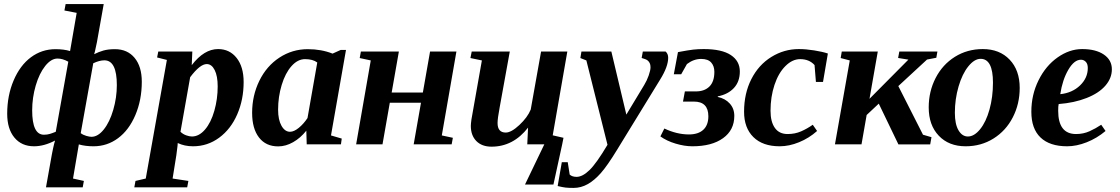

<svg xmlns="http://www.w3.org/2000/svg" viewBox="-20 -714 5543 950"><path d="M432.6 -37.1Q464.4 -37.1 493.4 -73.2Q522.5 -109.4 540.3 -170.2Q558.1 -231 558.1 -293Q558.1 -415.5 496.6 -415.5Q471.7 -415.5 441.4 -400.9L379.4 -55.2Q391.6 -45.9 407.5 -41.5Q423.3 -37.1 432.6 -37.1ZM264.6 -424.3Q232.9 -424.3 203.6 -387.5Q174.3 -350.6 156.7 -290.5Q139.2 -230.5 139.2 -168Q139.2 -47.4 197.3 -47.4Q213.4 -47.4 226.3 -51.3Q239.3 -55.2 255.9 -62L317.9 -408.7Q290 -424.3 264.6 -424.3ZM493.2 -693.8 459.5 -504.9 449.7 -459.5 445.8 -445.8Q467.8 -457 491.5 -463.9Q515.1 -470.7 548.8 -470.7Q610.4 -470.7 646 -427.7Q681.6 -384.8 681.6 -309.6Q681.6 -219.7 649.9 -145Q618.2 -70.3 564.2 -30.3Q510.3 9.8 442.4 9.8Q401.9 9.8 370.1 0.5L341.3 169.4L395 181.2L389.2 212.9H207.5L236.3 51.8Q237.8 44.9 239.5 35.6Q241.2 26.4 243.4 16.8Q245.6 7.3 247.8 -2Q250 -11.2 252.4 -18.6Q198.2 9.8 148.4 9.8Q86.9 9.8 51.3 -33.2Q15.6 -76.2 15.6 -151.4Q15.6 -241.2 47.4 -315.9Q79.1 -390.6 133.1 -430.7Q187 -470.7 254.9 -470.7Q295.9 -470.7 326.7 -461.4L359.4 -650.4L298.8 -662.1L304.7 -693.8Z M1185.5 -308.1Q1185.5 -221.2 1153.8 -148.2Q1122.1 -75.2 1064.5 -32.7Q1006.8 9.8 935.1 9.8Q893.1 9.8 859.4 -6.3L858.4 7.8L852.5 54.2L834 169.4L912.1 181.2L906.2 212.9H644.5L650.4 181.2L701.2 169.4L805.7 -417.5L757.3 -429.7L763.2 -459H931.6L928.7 -391.6Q989.7 -471.2 1059.1 -471.2Q1116.2 -471.2 1150.9 -427.2Q1185.5 -383.3 1185.5 -308.1ZM1057.1 -286.6Q1057.1 -337.9 1042.2 -367.4Q1027.3 -397 1002.9 -397Q969.7 -397 920.9 -332L873 -62Q884.8 -50.3 901.1 -44.4Q917.5 -38.6 929.7 -38.6Q964.8 -38.6 994.4 -73Q1023.9 -107.4 1040.5 -165.8Q1057.1 -224.1 1057.1 -286.6Z M1617.7 -43.9 1670.9 -28.3 1667 0H1497.6L1495.6 -67.4Q1466.8 -31.2 1430.4 -10.5Q1394 10.3 1356.4 10.3Q1295.4 10.3 1261.5 -33.7Q1227.5 -77.6 1227.5 -155.8Q1227.5 -241.2 1263.2 -314.2Q1298.8 -387.2 1362.5 -429Q1426.3 -470.7 1502.9 -470.7Q1570.3 -470.7 1625.5 -448.7L1665.5 -466.8H1691.9ZM1356 -171.4Q1356 -121.1 1372.8 -91.6Q1389.6 -62 1415 -62Q1434.6 -62 1458.5 -81.5Q1482.4 -101.1 1501.5 -129.9L1549.8 -404.8Q1527.8 -421.4 1489.3 -421.4Q1453.1 -421.4 1422.4 -387Q1391.6 -352.5 1373.8 -293.7Q1356 -234.9 1356 -171.4Z M2063 -205.6H1908.7L1872.6 0H1742.2L1814.5 -415L1759.8 -426.8L1765.6 -459H1953.6L1918 -256.3H2072.3L2107.9 -459H2238.3L2166 -43.9L2220.7 -32.2L2214.8 0H2026.9Z M2441.9 -105.5Q2441.9 -58.1 2482.4 -58.1Q2509.8 -58.1 2549.8 -95.5Q2589.8 -132.8 2606 -171.9L2657.2 -459H2787.1L2714.8 -44.4L2768.1 -32.2L2761.7 0L2718.3 199.2H2577.6L2673.3 0H2588.9L2592.8 -82.5Q2519.5 11.7 2412.1 11.7Q2364.3 11.7 2336.9 -16.1Q2309.6 -43.9 2309.6 -91.3Q2309.6 -101.1 2312.7 -123.3Q2315.9 -145.5 2364.3 -415L2307.6 -426.8L2314 -459H2502.4L2452.1 -181.6Q2441.9 -127.9 2441.9 -105.5Z M3286.1 -428.2Q3286.1 -384.3 3246.6 -320.8L3032.2 28.8Q2985.4 105.5 2953.4 141.8Q2921.4 178.2 2888.2 197Q2855 215.8 2817.9 215.8Q2793 215.8 2778.1 214.1Q2763.2 212.4 2739.3 206.5L2759.8 88.4H2789.1L2798.8 149.9Q2811 161.1 2833 161.1Q2862.3 161.1 2897 127.4Q2931.6 93.8 2985.8 2.4L2881.3 -415L2851.6 -426.8L2856.9 -459H3004.9L3079.1 -147L3167.5 -293.5Q3180.7 -314.9 3189.7 -340.6Q3198.7 -366.2 3198.7 -381.3Q3198.7 -394 3194.6 -402.1Q3190.4 -410.2 3183.6 -415.5Q3176.8 -420.9 3154.8 -427.2L3160.6 -459H3273.4Q3286.1 -447.8 3286.1 -428.2Z M3531.2 -234.4Q3568.4 -226.6 3590.8 -201.7Q3613.3 -176.8 3613.3 -140.6Q3613.3 -70.3 3557.6 -30.3Q3502 9.8 3405.8 9.8Q3366.7 9.8 3322.8 -3.4Q3278.8 -16.6 3247.6 -39.1L3267.1 -78.1Q3329.1 -48.8 3388.7 -48.8Q3435.1 -48.8 3460 -72Q3484.9 -95.2 3484.9 -138.7Q3484.9 -211.4 3413.1 -211.4H3359.4L3368.7 -261.7H3422.9Q3465.8 -261.7 3490.2 -285.9Q3514.6 -310.1 3514.6 -358.4Q3514.6 -387.2 3498.8 -404.8Q3482.9 -422.4 3449.2 -422.4Q3412.1 -422.4 3378.9 -397L3350.6 -346.7H3314L3334.5 -456.1Q3385.7 -465.8 3409.7 -468.5Q3433.6 -471.2 3461.9 -471.2Q3551.3 -471.2 3595.9 -441.7Q3640.6 -412.1 3640.6 -360.4Q3640.6 -310.1 3611.3 -278.6Q3582 -247.1 3531.7 -237.3Z M3837.9 9.8Q3753.9 9.8 3707.8 -35.6Q3661.6 -81.1 3661.6 -161.1Q3661.6 -251.5 3697.5 -322.3Q3733.4 -393.1 3796.4 -432.1Q3859.4 -471.2 3932.6 -471.2Q3967.8 -471.2 4009 -464.6Q4050.3 -458 4076.2 -449.2L4052.2 -308.6H4017.1L4010.3 -392.1Q3983.9 -421.4 3939 -421.4Q3900.4 -421.4 3866 -387Q3831.5 -352.5 3812 -293.7Q3792.5 -234.9 3792.5 -166Q3792.5 -111.3 3814 -81.1Q3835.4 -50.8 3877 -50.8Q3913.6 -50.8 3943.6 -64Q3973.6 -77.1 4001.5 -96.7L4022.9 -65.9Q3982.9 -30.3 3933.8 -10.3Q3884.8 9.8 3837.9 9.8Z M4618.2 -459 4612.8 -428.2 4566.9 -419.4 4424.8 -288.1 4546.9 -47.4 4588.9 -35.2 4582.5 0.5H4425.3L4328.1 -201.2L4268.1 -145L4242.7 0H4111.3L4184.6 -415L4139.6 -426.8L4145 -459H4323.2L4282.2 -225.1L4474.6 -418.9L4423.8 -427.2L4429.7 -459Z M4893.1 -305.2Q4893.1 -422.9 4832 -422.9Q4801.3 -422.9 4771.2 -385.7Q4741.2 -348.6 4722.9 -286.1Q4704.6 -223.6 4704.6 -155.8Q4704.6 -99.6 4722.7 -69.1Q4740.7 -38.6 4769 -38.6Q4800.3 -38.6 4829.6 -74.7Q4858.9 -110.8 4876 -172.4Q4893.1 -233.9 4893.1 -305.2ZM4757.8 9.8Q4674.8 9.8 4625 -42.5Q4575.2 -94.7 4575.2 -182.6Q4575.2 -261.7 4609.4 -328.1Q4643.6 -394.5 4704.8 -432.9Q4766.1 -471.2 4842.8 -471.2Q4925.8 -471.2 4975.6 -418.9Q5025.4 -366.7 5025.4 -278.8Q5025.4 -199.7 4991.2 -133.3Q4957 -66.9 4895.8 -28.6Q4834.5 9.8 4757.8 9.8Z M5481.4 -371.1Q5481.4 -327.1 5449.2 -290Q5417 -252.9 5356.2 -229Q5295.4 -205.1 5218.3 -199.2Q5215.8 -189.5 5215.8 -166Q5215.8 -50.8 5304.2 -50.8Q5340.3 -50.8 5371.1 -64.7Q5401.9 -78.6 5428.7 -96.7L5450.2 -65.9Q5407.2 -29.8 5356.9 -10Q5306.6 9.8 5260.3 9.8Q5173.8 9.8 5128.4 -33.7Q5083 -77.1 5083 -161.1Q5083 -245.1 5118.7 -316.9Q5154.3 -388.7 5212.9 -429.9Q5271.5 -471.2 5334.5 -471.2Q5401.9 -471.2 5441.7 -444.1Q5481.4 -417 5481.4 -371.1ZM5226.1 -248Q5285.6 -254.4 5324 -291.3Q5362.3 -328.1 5362.3 -377.4Q5362.3 -397.9 5352.3 -408.2Q5342.3 -418.5 5328.6 -418.5Q5294.9 -418.5 5265.9 -368.7Q5236.8 -318.8 5226.1 -248Z"/></svg>

Font: Liberation Serif
Style: Bold Italic
Weight: 700
Italic angle: -16.333°
Designer: Steve Matteson
Foundry: Ascender Corporation
Version: Version 2.1.5